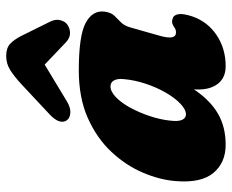

<svg xmlns="http://www.w3.org/2000/svg" viewBox="-86 -670 767 636"><g transform="rotate(-90 298.0 -351.5)"><path d="M497.5 -204.5Q483 -152.5 509 -152.5Q516.5 -152.5 521 -155Q525.5 -157.5 532.5 -162Q543.5 -168 553.5 -164Q566 -161.5 569.2 -146Q572.5 -130.5 562.5 -99.5Q545 -48 500.2 -18Q455.5 12 397.5 12Q360 12 340 -12.5Q320 -37 320 -79Q320 -86 320.5 -93Q284 -39 240 -13.5Q196 12 137 12Q78 12 44 -28.2Q10 -68.5 16.5 -152Q20.5 -205.5 44.5 -262Q68.5 -318.5 113.8 -366.8Q159 -415 226 -444.8Q293 -474.5 383.5 -474.5Q498 -474.5 540.5 -451.8Q583 -429 578 -389Q575 -367.5 564.5 -356.8Q554 -346 542.5 -334.8Q531 -323.5 525 -301.5ZM217 -172.5Q213.5 -143 220 -131.2Q226.5 -119.5 237 -119.5Q253.5 -119.5 272.8 -137.8Q292 -156 309.5 -186.2Q327 -216.5 339.2 -253.2Q351.5 -290 354.5 -326.5Q356.5 -346.5 350 -358Q343.5 -369.5 330.5 -369.5Q313 -369.5 294.2 -351.2Q275.5 -333 259.5 -303.5Q243.5 -274 232 -239.5Q220.5 -205 217 -172.5ZM282.5 -515Q261 -501.5 243.5 -502.5Q226 -503.5 218.5 -513.5Q210.5 -524 214.5 -538.5Q218.5 -553 238 -571.5L338 -665Q363 -688 384.2 -701.5Q405.5 -715 431 -715Q457.5 -715 471.5 -701.8Q485.5 -688.5 497.5 -665L545 -569Q553.5 -552 549.8 -536.5Q546 -521 536.5 -513.5Q523 -503.5 507 -503.5Q491 -503.5 476.5 -517L402.5 -587.5Z"/></g></svg>

Font: Fraunces 72pt SuperSoft Black
Style: Italic
Weight: 900
Italic angle: -16°
Version: Version 1.000;[b76b70a41]